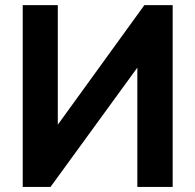

<svg xmlns="http://www.w3.org/2000/svg" viewBox="-20 -739 772 759"><path d="M179.7 0 522.9 -471.7V0H662.6V-718.8H550.8L208.5 -246.1V-718.8H69.8V0Z"/></svg>

Font: Winston
Style: Bold
Weight: 700
Designer: Vernon Adams, Kim Jin-seong, David Berlow, Cristiano Sobral
Foundry: The Winston Project Authors
Version: Version 3.004